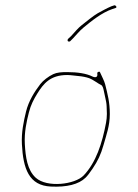

<svg xmlns="http://www.w3.org/2000/svg" viewBox="-20 -731 520 723"><path d="M276.8 -444.5C288.6 -443.6 305.6 -440.4 315.4 -436.7C332.2 -430.4 350.8 -415.1 359.6 -411.6C367.3 -408.5 369.4 -396.1 371.2 -387.6L377.1 -360.2C379 -351.3 381.1 -342.3 381.5 -331.5C381.8 -323.5 382.5 -312.6 382.5 -302C382.5 -290.8 381.2 -279.1 379.3 -268.7C364.8 -191.5 341.5 -119 295.1 -70.4C262.2 -36 156.9 -23.3 114.6 -61.7C82.7 -90.8 76.2 -140 73.5 -188.3C71 -233.2 80.2 -273.9 88.9 -308C96 -335.9 107.1 -357.3 120.4 -378.6C143.6 -415.8 168.9 -448.5 233 -448.5C246.9 -448.5 263.6 -445.5 276.8 -444.5ZM346.3 -456.1C350.4 -431.8 328.4 -442.8 328.4 -442.8C305.2 -454.4 271.6 -459.5 232.5 -459.5C211.2 -459.5 194.5 -458.3 180.3 -451.7C162.5 -443.4 142.1 -427.6 131.9 -414.4C109.7 -385.6 87.7 -350.2 78.1 -311C69.2 -274.2 60.1 -232.8 62.5 -187.6C67.2 -95.7 89 -32.2 171.6 -28.5C231.3 -25.6 276.3 -36.5 302.3 -62C309.3 -68.8 317.5 -79.4 328.6 -95.9C348.2 -125 359.7 -148.7 370 -185.4C381 -224.8 393.5 -257.1 393.5 -301.3C393.5 -346.4 385.5 -374.9 375.9 -413.8C372.7 -426.7 362.4 -445.3 356.5 -459.1C354.4 -463.9 345.9 -458.9 346.3 -456.1ZM240 -574.5C242.7 -574.5 243.3 -575 244.2 -575.8L255.2 -586.8C267.9 -599.6 277.8 -613.5 295.2 -627.8C323.5 -651.1 363 -683.4 403 -696.9L415.3 -700.9C422.5 -703 415.5 -712.2 410.6 -711L399.4 -707.3C383.2 -700.5 365.4 -690.7 348 -681.1C332.4 -672.4 303.3 -648.4 287.7 -636.2C273.6 -625.1 262.3 -611.1 248.2 -595.6C248.1 -595.4 247.7 -595 247.4 -594.8L236.2 -584.4C235.1 -582.9 234.5 -581.5 234.5 -579.5C234.5 -576.3 236 -574.5 240 -574.5Z"/></svg>

Font: CiSf OpenHand
Style: Hln
Weight: 400
Foundry: Cannot Into Space Fonts
Version: Version 0.7892